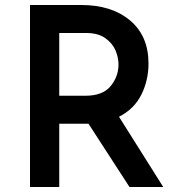

<svg xmlns="http://www.w3.org/2000/svg" viewBox="-20 -748 710 768"><path d="M498 0 334 -253H322H217V0H100V-728H305Q427 -728 500.5 -666Q574 -604 574 -494Q574 -427 545.5 -369.5Q517 -312 456 -281L633 0ZM217 -365H321Q391 -365 422.5 -403.5Q454 -442 454 -490Q454 -518 442 -546.5Q430 -575 401 -595.5Q372 -616 325 -616H217Z"/></svg>

Font: Josefin Sans SemiBold
Style: Regular
Weight: 600
Designer: Santiago Orozco
Foundry: Typemade
Version: Version 2.000